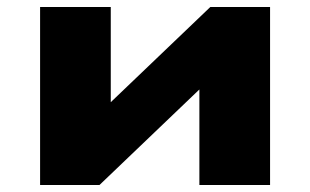

<svg xmlns="http://www.w3.org/2000/svg" viewBox="-20 -526 882 546"><path d="M94 0V-506H295V-201H259L578 -506H748V0H547V-306H583L263 0Z"/></svg>

Font: Nunito Sans 7pt Expanded Black
Style: Regular
Weight: 900
Width: 7
Designer: Vernon Adams
Foundry: Vernon Adams
Version: Version 3.101;gftools[0.9.27]